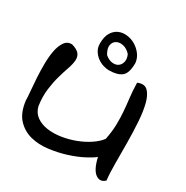

<svg xmlns="http://www.w3.org/2000/svg" viewBox="-165 -855 964 995"><g transform="rotate(30 317.5 -357.5)"><path d="M27.3 -162.1Q27.3 -181.6 23.9 -216.8Q20.5 -252 18.1 -293.5Q15.6 -335 16.1 -377.9Q16.6 -420.9 23.4 -455.6Q30.3 -490.2 45.4 -512.7Q60.5 -535.2 88.9 -535.2Q123 -525.4 135.3 -509.8Q147.5 -494.1 146 -471.7Q144.5 -449.2 134.3 -419.9Q124 -390.6 113.3 -353Q102.5 -315.4 96.7 -270Q90.8 -224.6 98.6 -169.9Q107.4 -134.8 134.3 -115.7Q161.1 -96.7 198.2 -91.3Q235.4 -85.9 277.8 -92.3Q320.3 -98.6 360.4 -113.8Q400.4 -128.9 433.6 -150.9Q466.8 -172.9 485.4 -198.2Q495.1 -247.1 496.1 -287.6Q497.1 -328.1 494.1 -366.2Q491.2 -404.3 486.3 -443.8Q481.4 -483.4 480.5 -531.2Q517.6 -546.9 539.1 -526.4Q560.5 -505.9 571.8 -462.4Q583 -418.9 586.9 -359.4Q590.8 -299.8 591.3 -236.8Q591.8 -173.8 591.8 -114.3Q591.8 -54.7 596.7 -12.7Q570.3 12.7 541.5 -7.8Q512.7 -28.3 497.1 -96.7Q481.4 -83 443.4 -63Q405.3 -43 356 -27.3Q306.6 -11.7 252.4 -4.9Q198.2 2 151.4 -9.8Q104.5 -21.5 70.3 -57.1Q36.1 -92.8 27.3 -162.1ZM211.9 -611.3Q211.9 -652.3 226.6 -676.3Q241.2 -700.2 263.7 -710Q286.1 -719.7 312.5 -716.8Q338.9 -713.9 362.3 -700.2Q385.7 -686.5 402.3 -664.6Q418.9 -642.6 421.9 -615.2Q421.9 -553.7 396.5 -533.7Q371.1 -513.7 321.3 -513.7Q305.7 -513.7 286.6 -519.5Q267.6 -525.4 251 -537.6Q234.4 -549.8 223.1 -568.4Q211.9 -586.9 211.9 -611.3ZM364.3 -635.7Q343.8 -658.2 320.3 -663.1Q296.9 -668 280.3 -658.7Q263.7 -649.4 259.8 -628.4Q255.9 -607.4 274.4 -577.1Q296.9 -558.6 317.9 -556.6Q338.9 -554.7 352.5 -564.5Q366.2 -574.2 370.6 -593.3Q375 -612.3 364.3 -635.7Z"/></g></svg>

Font: Architects Daughter-petzku
Style: Regular
Weight: 400
Designer: Kimberly Geswein
Foundry: Kimberly Geswein
Version: Version 1.000 2010 initial release